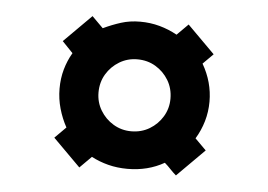

<svg xmlns="http://www.w3.org/2000/svg" viewBox="-35 -565 576 412"><g transform="rotate(5 253.0 -359.0)"><path d="M393 -441Q415 -403 415 -361Q415 -339 409 -318.5Q403 -298 392 -280L416 -256L357 -197Q350 -203 344 -209.5Q338 -216 331 -222Q296 -202 252 -202Q230 -202 210.5 -207Q191 -212 174 -221L149 -196L90 -255L114 -279Q104 -297 98 -318Q92 -339 92 -361Q92 -383 97.5 -402.5Q103 -422 113 -439Q107 -445 101.5 -451Q96 -457 90 -463L149 -522L173 -498Q192 -507 211 -513Q230 -519 252 -519Q274 -519 294 -513.5Q314 -508 332 -498L356 -522L415 -463ZM176 -360Q176 -339 186.5 -321.5Q197 -304 214.5 -293.5Q232 -283 253 -283Q275 -283 292.5 -293.5Q310 -304 320.5 -321.5Q331 -339 331 -360Q331 -382 320.5 -399.5Q310 -417 292.5 -427.5Q275 -438 253 -438Q232 -438 214.5 -427.5Q197 -417 186.5 -399.5Q176 -382 176 -360Z"/></g></svg>

Font: Josefin Sans Thin
Style: Bold
Weight: 700
Version: Version 2.000